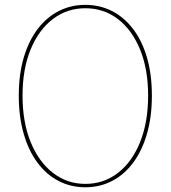

<svg xmlns="http://www.w3.org/2000/svg" viewBox="-20 -764 704 792"><path d="M332 8.5Q272 8.5 221.8 -17.5Q171.5 -43.5 134.8 -92.8Q98 -142 77.8 -212Q57.5 -282 57.5 -369.5Q57.5 -457.5 78 -526.8Q98.5 -596 135.5 -644.5Q172.5 -693 222.5 -718.5Q272.5 -744 332 -744Q391.5 -744 441.8 -718.5Q492 -693 529 -644.5Q566 -596 586.2 -526.8Q606.5 -457.5 606.5 -369.5Q606.5 -282 586.2 -212Q566 -142 529.2 -92.8Q492.5 -43.5 442.2 -17.5Q392 8.5 332 8.5ZM332 -5.5Q408 -5.5 466.5 -50.8Q525 -96 558 -178Q591 -260 591 -369.5Q591 -479.5 557.5 -560.5Q524 -641.5 465.8 -685.8Q407.5 -730 332 -730Q257 -730 198.5 -685.8Q140 -641.5 106.5 -560.5Q73 -479.5 73 -369.5Q73 -259.5 106.5 -177.8Q140 -96 198.5 -50.8Q257 -5.5 332 -5.5Z"/></svg>

Font: Epilogue Thin
Style: Regular
Weight: 250
Designer: Tyler Finck
Foundry: Etcetera Type Co
Version: Version 2.111